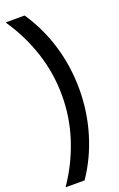

<svg xmlns="http://www.w3.org/2000/svg" viewBox="-192 -917 700 1125"><g transform="rotate(-20 158.0 -354.0)"><path d="M10 160V156Q86 45 129 -85Q172 -215 172 -354Q172 -493 129 -623Q86 -753 10 -864V-868H126Q202 -756 241 -625Q280 -494 280 -354Q280 -215 241 -83.5Q202 48 126 160Z"/></g></svg>

Font: Encode Sans Narrow
Style: SemiBold
Weight: 600
Designer: Pablo Impallari, Andres Torresi
Foundry: Pablo Impallari, Andres Torresi
Version: Version 1.000; ttfautohint (v1.00) -l 8 -r 50 -G 200 -x 14 -